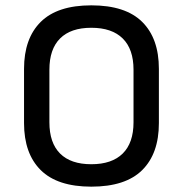

<svg xmlns="http://www.w3.org/2000/svg" viewBox="-20 -687 685 719"><path d="M322 12Q195 12 132.5 -50Q70 -112 70 -226V-429Q70 -543 132.5 -605Q195 -667 322 -667Q450 -667 512.5 -605Q575 -543 575 -429V-226Q575 -112 512.5 -50Q450 12 322 12ZM322 -72Q399 -72 439.5 -112Q480 -152 480 -229V-426Q480 -503 439.5 -543Q399 -583 322 -583Q245 -583 205 -543Q165 -503 165 -426V-229Q165 -152 205 -112Q245 -72 322 -72Z"/></svg>

Font: Sofia Sans Medium
Style: Regular
Weight: 500
Designer: Botio Nikoltchev, Ani Petrova
Foundry: lettersoup
Version: Version 4.101; ttfautohint (v1.8.4.7-5d5b)